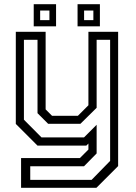

<svg xmlns="http://www.w3.org/2000/svg" viewBox="-20 -691 643 911"><path d="M158 0 55 -103V-540H196.5V-172L227 -141.5H349.5L399.5 -191.5V-540H540.5V97L437.5 200H80V59H359L399.5 18.5V-10L389.5 0ZM123.5 162.5H414.5L502.5 72.5V-502H438.5V-179.5L361.5 -103.5H208.5L158 -154V-502H93.5V-123L177 -39H378.5L438.5 -99V37L378.5 98H123.5ZM348 -566V-671H454V-566ZM140 -566V-671H246V-566ZM170.5 -595.5H214.5V-641H170.5ZM379 -595.5H423V-641H379Z"/></svg>

Font: Tourney
Style: Regular
Weight: 400
Designer: Tyler Finck
Foundry: Etcetera Type Co
Version: Version 1.015